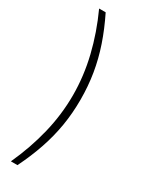

<svg xmlns="http://www.w3.org/2000/svg" viewBox="-230 -744 743 963"><g transform="rotate(30 142.0 -262.5)"><path d="M69 180H31Q81 71 108 -40Q135 -151 135 -262Q135 -373 108 -484.5Q81 -596 31 -705H69Q106 -630 130.5 -558Q155 -486 167 -413Q179 -340 179 -262Q179 -184 167 -111.5Q155 -39 130.5 33Q106 105 69 180Z"/></g></svg>

Font: Mulish ExtraLight
Style: Regular
Weight: 200
Designer: Vernon Adams
Foundry: Vernon Adams
Version: Version 3.603